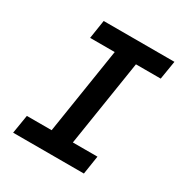

<svg xmlns="http://www.w3.org/2000/svg" viewBox="-170 -858 939 987"><g transform="rotate(30 300.0 -365.0)"><path d="M46 0H466L483 -110H337L417 -620H564L582 -730H162L145 -620H291L211 -110H64Z"/></g></svg>

Font: JetBrains Mono
Style: Bold Italic
Weight: 558
Italic angle: -9°
Monospace: yes
Designer: Philipp Nurullin, Konstantin Bulenkov
Foundry: JetBrains
Version: Version 2.305